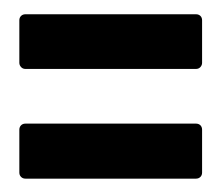

<svg xmlns="http://www.w3.org/2000/svg" viewBox="-20 -498 319 276"><path d="M7.8 -468.8Q7.8 -472.7 10.3 -475.1Q12.7 -477.5 16.6 -477.5H261.7Q265.6 -477.5 268.1 -475.1Q270.5 -472.7 270.5 -468.8V-407.7Q270.5 -404.3 268.1 -401.6Q265.6 -398.9 261.7 -398.9H16.6Q12.7 -398.9 10.3 -401.6Q7.8 -404.3 7.8 -407.7ZM7.8 -311.5Q7.8 -315.4 10.3 -317.9Q12.7 -320.3 16.6 -320.3H261.7Q265.6 -320.3 268.1 -317.9Q270.5 -315.4 270.5 -311.5V-250Q270.5 -246.1 268.1 -243.7Q265.6 -241.2 261.7 -241.2H16.6Q12.7 -241.2 10.3 -243.7Q7.8 -246.1 7.8 -250Z"/></svg>

Font: Silence Rounded
Style: Regular
Weight: 400
Designer: Lilo Joris
Foundry: Lilo Joris
Version: Version 1.019;Fontself Maker 3.5.7